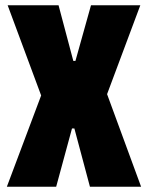

<svg xmlns="http://www.w3.org/2000/svg" viewBox="-20 -708 561 728"><path d="M6 0 136 -346 9 -688H202L258 -477H266L325 -688H512L386 -351L515 0H321L262 -221H253L193 0Z"/></svg>

Font: Saira Condensed Black
Style: Regular
Weight: 900
Width: 3
Designer: Hector Gatti with collaboration of the Omnibus-Type team
Foundry: Omnibus-Type
Version: Version 1.101